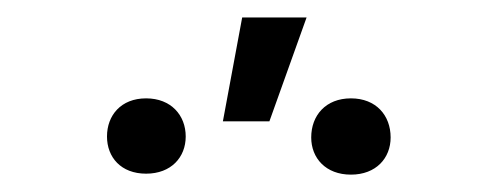

<svg xmlns="http://www.w3.org/2000/svg" viewBox="-20 -824 567 220"><path d="M235.4 -685H288.7L331.3 -804H257.5ZM336.6 -666.5C336.6 -642.8 353.3 -623.9 382.1 -623.9C410.9 -623.9 427.6 -642.8 427.6 -666.5C427.6 -691.8 410.9 -711.3 382.1 -711.3C353.3 -711.3 336.6 -691.8 336.6 -666.5ZM102.6 -667.6C102.6 -643.8 118.6 -625 147.4 -625C176.1 -625 192.8 -643.8 192.8 -667.6C192.8 -691.8 176.1 -711.3 147.4 -711.3C118.6 -711.3 102.6 -691.8 102.6 -667.6Z"/></svg>

Font: Karasuma Gothic
Style: Light
Weight: 300
Designer: Rasmus Andersson / Ryoko Nishizuka
Foundry: rsms
Version: Version 1.00